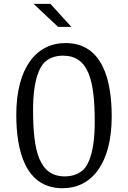

<svg xmlns="http://www.w3.org/2000/svg" viewBox="-20 -961 660 990"><path d="M302.5 9.5C454 9.5 556 -119 556 -360.5C556 -544.5 510.5 -739 318 -739C166.5 -739 64 -610.5 64 -369C64 -185 110 9.5 302.5 9.5ZM150.5 -395.5C150.5 -558 188.5 -618.5 208 -638C228 -658 260 -674 304.5 -674C436.5 -674 468.5 -548 468.5 -332.5C468.5 -166.5 431 -107 411.5 -87.5C391 -67.5 359 -51.5 314.5 -51.5C182.5 -51.5 150.5 -180 150.5 -395.5ZM153 -941 279.5 -822.5H348L240 -941Z"/></svg>

Font: Monaspace Argon Light
Style: Regular
Weight: 300
Designer: Riley Cran & the Lettermatic Team
Foundry: Lettermatic
Version: Version 1.000 (Monaspace Argon)